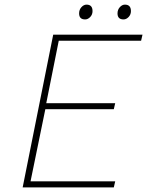

<svg xmlns="http://www.w3.org/2000/svg" viewBox="-20 -810 640 830"><path d="M78 0 210 -660H596L590 -634H234L180 -364H478L472 -338H176L112 -26H478L472 0ZM348 -726Q322 -726 322 -752Q322 -768 332 -779Q342 -790 354 -790Q380 -790 380 -762Q380 -747 370 -736.5Q360 -726 348 -726ZM514 -726Q488 -726 488 -752Q488 -768 498 -779Q508 -790 520 -790Q546 -790 546 -762Q546 -747 536 -736.5Q526 -726 514 -726Z"/></svg>

Font: TypoPRO Source Code Pro
Style: Italic
Weight: 200
Italic angle: -11°
Monospace: yes
Designer: Paul D. Hunt, Teo Tuominen
Foundry: Adobe Systems Incorporated
Version: Version 1.030;PS 1.0;hotconv 1.0.84;makeotf.lib2.5.63406